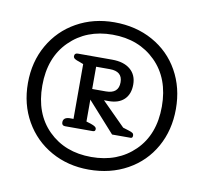

<svg xmlns="http://www.w3.org/2000/svg" viewBox="-57 -827 586 552"><g transform="rotate(10 236.0 -551.0)"><path d="M20 -551Q20 -613 48 -662Q76 -711 125 -738.5Q174 -766 235 -766Q298 -766 347.5 -738.5Q397 -711 424.5 -662Q452 -613 452 -551Q452 -489 424.5 -440Q397 -391 347.5 -363.5Q298 -336 235 -336Q174 -336 125 -363.5Q76 -391 48 -440Q20 -489 20 -551ZM411 -551Q411 -633 362 -681.5Q313 -730 236 -730Q160 -730 111 -681.5Q62 -633 62 -551Q62 -469 110.5 -421Q159 -373 236 -373Q313 -373 362 -421Q411 -469 411 -551ZM137 -457Q137 -471 155 -472H167V-632L154 -637Q147 -639 142 -642Q137 -645 137 -650Q137 -659 147 -659H247Q281 -659 300 -643Q319 -627 319 -599Q319 -571 303 -555.5Q287 -540 258 -540H244L312 -472L328 -467Q338 -464 341 -461.5Q344 -459 344 -454Q344 -447 338 -447H284L205 -535V-471L218 -467Q227 -464 231 -461Q235 -458 235 -454Q235 -447 228 -447H147Q137 -447 137 -457ZM245 -566Q282 -566 282 -599Q282 -631 245 -631H205V-566Z"/></g></svg>

Font: Maitree
Style: Regular
Weight: 400
Designer: CadsonDemak Team
Foundry: CadsonDemak
Version: Version 1.001